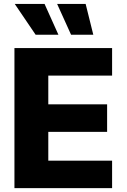

<svg xmlns="http://www.w3.org/2000/svg" viewBox="-20 -977 657 997"><path d="M55 -727.3H562.1V-584.5H230.8V-435.4H536.2V-292.3H230.8V-142.8H562.1V0H55ZM211.3 -956.7 283.4 -796.5H165.1L56.5 -956.7ZM276.6 -956.7H424.7L464.5 -796.5H349.1Z"/></svg>

Font: Inter P Extra Bold
Style: Regular
Weight: 800
Designer: Rasmus Andersson
Foundry: rsms
Version: Version 3.018;git-588b23468